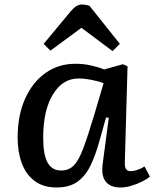

<svg xmlns="http://www.w3.org/2000/svg" viewBox="-20 -815 690 849"><path d="M532 -99Q531 -76 537.5 -67Q544 -58 559 -58Q569 -58 586.5 -63.5Q604 -69 619 -79L643 -34Q630 -23 608 -12Q586 -1 561 6.5Q536 14 513 14Q468 14 447.5 -12Q427 -38 434 -90L461 -294L449 -296L419 -189Q402 -128 380 -82.5Q358 -37 322.5 -11.5Q287 14 230 14Q172 14 133.5 -14.5Q95 -43 76.5 -93Q58 -143 58 -206Q58 -305 91 -378.5Q124 -452 181.5 -492.5Q239 -533 313 -533Q351 -533 385 -525Q419 -517 441 -508L523 -531L544 -522ZM250 -61Q284 -61 306 -83Q328 -105 348 -158.5Q368 -212 397 -308L438 -447Q419 -455 386 -461.5Q353 -468 327 -468Q257 -468 214 -397.5Q171 -327 171 -206Q171 -131 190.5 -96Q210 -61 250 -61ZM510 -621 478 -589 340 -692 203 -591 173 -621 291 -763Q317 -795 341 -795Q359 -795 376 -789Z"/></svg>

Font: Literata 7pt Medium
Style: Italic
Weight: 500
Italic angle: -2°
Designer: Latin by Veronika Burian and Jose Scaglione. Greek by Irene Vlachou. Cyrillic by Vera Evstafieva
Foundry: TypeTogether
Version: Version 3.002